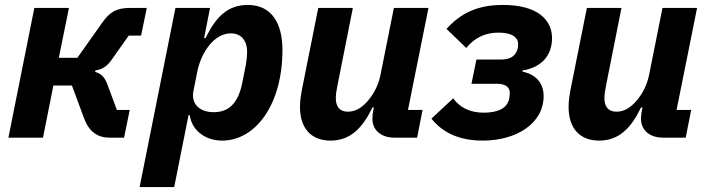

<svg xmlns="http://www.w3.org/2000/svg" viewBox="-20 -557 2863 777"><path d="M14 0H154L196 -211H271L320 -79C339 -27 372 0 423 0H482L505 -112H453L414 -217C403 -247 387 -260 365 -266L366 -272C392 -276 411 -286 431 -314L501 -413H551L574 -525H509C452 -525 426 -510 395 -467L293 -323H218L259 -525H119Z M545 200H685L743 -91H748C755 -34 806 12 879 12C1013 12 1123 -132 1123 -355C1123 -460 1081 -537 983 -537C901 -537 853 -488 812 -403H806L830 -525H690ZM845 -103C787 -103 752 -137 763 -190L779 -270C787 -309 805 -347 827 -374C848 -400 878 -422 914 -422C955 -422 980 -394 980 -347C980 -331 977 -304 974 -290L960 -220C944 -141 907 -103 845 -103Z M1268 -525 1203 -200C1198 -173 1194 -150 1194 -124C1194 -38 1239 12 1318 12C1398 12 1448 -40 1487 -122H1493L1490 -107C1489 -102 1487 -88 1487 -77C1487 -28 1525 0 1575 0H1668L1690 -112H1631L1714 -525H1574L1520 -255C1512 -215 1495 -181 1472 -153C1449 -125 1422 -105 1388 -105C1354 -105 1339 -126 1339 -160C1339 -175 1342 -194 1346 -213L1408 -525Z M1934 12C2069 12 2180 -57 2180 -168C2180 -223 2146 -257 2094 -267L2095 -272C2171 -284 2214 -332 2214 -403C2214 -479 2152 -537 2016 -537C1915 -537 1847 -506 1787 -440L1867 -363C1901 -405 1945 -425 1998 -425C2053 -425 2077 -405 2077 -378C2077 -371 2076 -364 2074 -357C2065 -326 2039 -316 2006 -316H1908L1888 -218H1990C2028 -218 2043 -203 2043 -181C2043 -173 2042 -163 2040 -155C2031 -119 1996 -101 1937 -101C1881 -101 1840 -123 1814 -159L1726 -77C1772 -19 1840 12 1934 12Z M2355 -525 2290 -200C2285 -173 2281 -150 2281 -124C2281 -38 2326 12 2405 12C2485 12 2535 -40 2574 -122H2580L2577 -107C2576 -102 2574 -88 2574 -77C2574 -28 2612 0 2662 0H2755L2777 -112H2718L2801 -525H2661L2607 -255C2599 -215 2582 -181 2559 -153C2536 -125 2509 -105 2475 -105C2441 -105 2426 -126 2426 -160C2426 -175 2429 -194 2433 -213L2495 -525Z"/></svg>

Font: LVC Sans
Style: Bold Italic
Weight: 700
Italic angle: -11.31°
Designer: Mike Abbink, Paul van der Laan, Pieter van Rosmalen
Foundry: Bold Monday
Version: Version 3.0